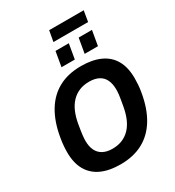

<svg xmlns="http://www.w3.org/2000/svg" viewBox="-237 -1152 1182 1300"><g transform="rotate(-30 354.0 -502.5)"><path d="M319 12Q231 12 170 -16Q109 -44 77 -100Q45 -156 45 -241Q45 -267 47.5 -294Q50 -321 55 -350Q74 -463 121 -541Q168 -619 242 -659Q316 -699 417 -699Q505 -699 566.5 -671Q628 -643 660 -587Q692 -531 692 -446Q692 -421 690 -394Q688 -367 683 -339Q664 -225 616.5 -146.5Q569 -68 494.5 -28Q420 12 319 12ZM324 -107Q367 -107 401 -121Q435 -135 461 -162Q487 -189 504 -228.5Q521 -268 530 -319Q535 -348 538.5 -368Q542 -388 543.5 -401.5Q545 -415 545.5 -424.5Q546 -434 546 -442Q546 -486 531.5 -517Q517 -548 487 -564Q457 -580 412 -580Q369 -580 335 -566Q301 -552 275 -525Q249 -498 232 -459Q215 -420 206 -369Q201 -340 198 -319.5Q195 -299 193.5 -285.5Q192 -272 191.5 -262.5Q191 -253 191 -245Q191 -202 205.5 -171Q220 -140 250 -123.5Q280 -107 324 -107ZM300 -758 320 -874H424L404 -758ZM481 -758 501 -874H605L585 -758ZM338 -933 353 -1017H623L609 -933Z"/></g></svg>

Font: Archivo SemiCondensed
Style: Bold Italic
Weight: 700
Width: 4
Italic angle: -10°
Designer: Hector Gatti
Foundry: Omnibus-Type
Version: Version 2.001